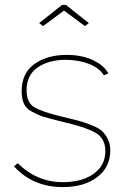

<svg xmlns="http://www.w3.org/2000/svg" viewBox="-20 -750 511 780"><path d="M139 -656 232 -730H248L341 -656L325 -644L240 -707L155 -644ZM235 10Q114 10 37 -74L52 -87Q130 -10 235 -10Q313 -10 360.5 -44Q408 -78 408 -136Q408 -188 367.5 -211Q327 -234 227 -257Q178 -269 156 -276Q134 -283 109.5 -296.5Q85 -310 76.5 -330Q68 -350 68 -380Q68 -453 120 -490Q172 -527 251 -527Q312 -527 357 -506Q402 -485 420 -452L402 -444Q384 -474 341 -490.5Q298 -507 247 -507Q178 -507 133 -476Q88 -445 88 -383Q88 -335 117 -316Q146 -297 228 -277Q274 -266 297.5 -260Q321 -254 351 -242Q381 -230 394.5 -217.5Q408 -205 418 -185Q428 -165 428 -139Q428 -71 375 -30.5Q322 10 235 10Z"/></svg>

Font: Raleway-v4020 Thin
Style: Regular
Weight: 250
Designer: Matt McInerney, Pablo Impallari, Rodrigo Fuenzalida
Foundry: Matt McInerney, Pablo Impallari, Rodrigo Fuenzalida
Version: Version 4.020;PS 004.020;hotconv 1.0.88;makeotf.lib2.5.64775